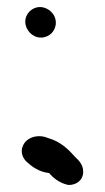

<svg xmlns="http://www.w3.org/2000/svg" viewBox="-20 -502 300 547"><path d="M45 -86C37 -68 46 -50 56 -41C70 -28 91 -12 120 -9C131 4 149 20 175 25H176C196 25 217 13 217 -13C217 -34 203 -46 195 -54C175 -76 153 -99 116 -109C91 -120 56 -113 45 -86ZM52 -440C52 -417 72 -395 96 -395H101C122 -398 136 -412 139 -433V-438C139 -463 116 -482 94 -482C72 -482 52 -464 52 -440Z"/></svg>

Font: Scribbler
Style: Blk
Weight: 900
Designer: Mew Too
Foundry: Cannot Into Space Fonts
Version: Version 1.001